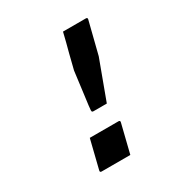

<svg xmlns="http://www.w3.org/2000/svg" viewBox="-164 -830 929 969"><g transform="rotate(-30 300.0 -345.5)"><path d="M346 -275H268Q263 -275 260 -278Q259 -280 259 -285.5Q259 -291 261.5 -311.5Q264 -332 270 -377Q276 -422 286 -502L308 -590Q316 -618 322.5 -645Q329 -672 336 -700H469Q480 -700 477 -689L430 -502Q409 -445 388 -388.5Q367 -332 346 -275ZM319 9H152Q141 9 144 -2L185 -168H352Q363 -168 360 -157Z"/></g></svg>

Font: Recursive Mn Lnr St SmB
Style: Italic
Weight: 600
Italic angle: -15°
Monospace: yes
Version: Version 1.079;hotconv 1.0.112;makeotfexe 2.5.65598; ttfautoh